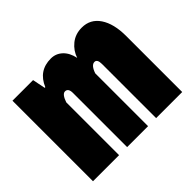

<svg xmlns="http://www.w3.org/2000/svg" viewBox="-121 -677 843 843"><g transform="rotate(-45 300.0 -256.0)"><path d="M26 0V-500H154L166 -440H170Q200 -512 276 -512Q307 -512 329.5 -491Q352 -470 360 -432Q371 -466 399.5 -489Q428 -512 468 -512Q521 -512 550.5 -468Q580 -424 580 -348V0H418V-336Q418 -366 401 -366Q381 -366 368 -328V0H238V-336Q238 -366 218 -366Q201 -366 188 -328V0Z"/></g></svg>

Font: TypoPRO Source Code Pro
Style: Regular
Weight: 900
Monospace: yes
Designer: Paul D. Hunt, Teo Tuominen
Foundry: Adobe Systems Incorporated
Version: Version 2.010;PS 1.0;hotconv 1.0.84;makeotf.lib2.5.63406